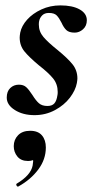

<svg xmlns="http://www.w3.org/2000/svg" viewBox="-20 -416 356 712"><path d="M5 -54Q5 -77 18 -89.5Q31 -102 50 -102Q67 -102 77 -93Q87 -84 100 -64Q113 -43 124.5 -33Q136 -23 156 -23Q173 -23 181.5 -32.5Q190 -42 193 -63Q194 -67 194 -75Q194 -104 177 -125Q160 -146 124 -174Q88 -204 70.5 -225.5Q53 -247 53 -277Q53 -283 55 -295Q60 -320 80.5 -343Q101 -366 133.5 -381Q166 -396 204 -396Q249 -396 275.5 -381Q302 -366 302 -341Q302 -320 288 -307.5Q274 -295 257 -295Q236 -295 226 -304.5Q216 -314 208 -332Q199 -350 190 -359Q181 -368 161 -368Q145 -368 136 -358.5Q127 -349 125 -337Q124 -333 124 -325Q124 -299 141 -279Q158 -259 193 -231Q231 -200 249 -177.5Q267 -155 267 -125Q267 -120 265 -108Q260 -81 239 -53.5Q218 -26 183.5 -7.5Q149 11 108 11Q65 11 35 -8Q5 -27 5 -54ZM47 276Q43 276 41 271.5Q39 267 42 265Q94 234 101 198L103 182Q103 160 87 156L120 137Q121 159 112.5 170Q104 181 84 181Q58 181 44.5 164.5Q31 148 31 126Q31 102 47 85.5Q63 69 92 69Q121 69 135.5 86Q150 103 150 131Q150 175 122 212.5Q94 250 49 275Z"/></svg>

Font: Cormorant Infant
Style: Bold Italic
Weight: 700
Italic angle: -10°
Designer: Christian Thalmann (Catharsis Fonts)
Foundry: Catharsis Fonts
Version: Version 4.000